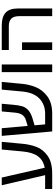

<svg xmlns="http://www.w3.org/2000/svg" viewBox="790 -1422 632 2253"><g transform="rotate(-90 1106.5 -296.0)"><path d="M568 -592 546 -355Q538 -261 508.5 -184Q479 -107 404 -53.5Q329 0 196 0H15V-83H177L59 -592H149L264 -88Q352 -104 399 -168Q446 -232 456 -355L478 -592Z M1271 -592 1249 -355Q1242 -274 1210.5 -194.5Q1179 -115 1102.5 -57.5Q1026 0 899 0H690L638 -592H728L755 -288L824 -309Q865 -322 885.5 -352.5Q906 -383 911 -439L925 -592H1015L1003 -457Q997 -390 985 -350.5Q973 -311 939 -280Q905 -249 837 -229L762 -207L773 -83H899Q1006 -83 1076.5 -150.5Q1147 -218 1159 -355L1181 -592Z M1386 -592H1476V0H1386Z M2043 -385Q2043 -452 2013.5 -480.5Q1984 -509 1926 -509H1646V-592H1932Q2035 -592 2084 -546.5Q2133 -501 2133 -403V0H2043ZM1646 -354H1736V0H1646Z"/></g></svg>

Font: Noto Sans Hebrew
Style: Regular
Weight: 400
Designer: Monotype Design Team
Foundry: Monotype Imaging Inc.
Version: Version 1.000